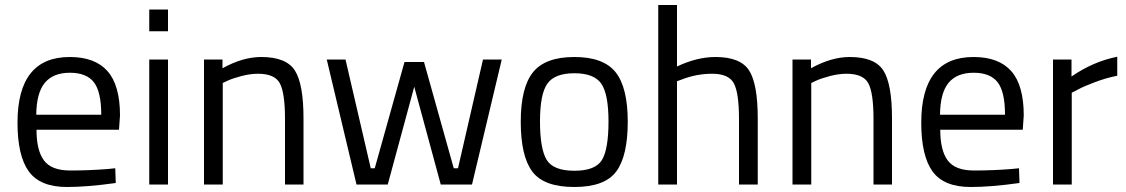

<svg xmlns="http://www.w3.org/2000/svg" viewBox="-20 -738 4506 768"><path d="M412 -62 441 -65 443 -6Q329 10 248 10Q140 10 95 -52.5Q50 -115 50 -247Q50 -510 259 -510Q360 -510 410 -453.5Q460 -397 460 -276L456 -219H126Q126 -136 156 -96Q186 -56 260.5 -56Q335 -56 412 -62ZM385 -279Q385 -371 355.5 -409Q326 -447 259.5 -447Q193 -447 159.5 -407Q126 -367 125 -279Z M577 0V-500H652V0ZM577 -613V-700H652V-613Z M871 0H796V-500H870V-465Q951 -510 1025 -510Q1125 -510 1159.5 -456Q1194 -402 1194 -264V0H1120V-262Q1120 -366 1099.5 -404.5Q1079 -443 1012 -443Q980 -443 944.5 -433.5Q909 -424 890 -415L871 -406Z M1287 -500H1362L1463 -65H1479L1598 -490H1676L1795 -65H1812L1912 -500H1987L1868 0H1743L1637 -391L1531 0H1406Z M2063 -251Q2063 -388 2112 -449Q2161 -510 2277.5 -510Q2394 -510 2442.5 -449Q2491 -388 2491 -251Q2491 -114 2445 -52Q2399 10 2277 10Q2155 10 2109 -52Q2063 -114 2063 -251ZM2140 -252.5Q2140 -143 2166.5 -99Q2193 -55 2277.5 -55Q2362 -55 2388 -98.5Q2414 -142 2414 -252Q2414 -362 2385 -403.5Q2356 -445 2277.5 -445Q2199 -445 2169.5 -403.5Q2140 -362 2140 -252.5Z M2688 0H2613V-718H2688V-472Q2768 -510 2842 -510Q2942 -510 2976.5 -456Q3011 -402 3011 -264V0H2936V-262Q2936 -366 2915.5 -404.5Q2895 -443 2829 -443Q2766 -443 2707 -420L2688 -413Z M3225 0H3150V-500H3224V-465Q3305 -510 3379 -510Q3479 -510 3513.5 -456Q3548 -402 3548 -264V0H3474V-262Q3474 -366 3453.5 -404.5Q3433 -443 3366 -443Q3334 -443 3298.5 -433.5Q3263 -424 3244 -415L3225 -406Z M4027 -62 4056 -65 4058 -6Q3944 10 3863 10Q3755 10 3710 -52.5Q3665 -115 3665 -247Q3665 -510 3874 -510Q3975 -510 4025 -453.5Q4075 -397 4075 -276L4071 -219H3741Q3741 -136 3771 -96Q3801 -56 3875.5 -56Q3950 -56 4027 -62ZM4000 -279Q4000 -371 3970.5 -409Q3941 -447 3874.5 -447Q3808 -447 3774.5 -407Q3741 -367 3740 -279Z M4192 0V-500H4266V-432Q4353 -492 4449 -511V-435Q4407 -427 4361.5 -410Q4316 -393 4292 -380L4267 -367V0Z"/></svg>

Font: Titillium Web
Style: Regular
Weight: 400
Version: Version 1.002;PS 57.000;hotconv 1.0.70;makeotf.lib2.5.55311